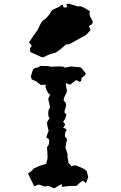

<svg xmlns="http://www.w3.org/2000/svg" viewBox="-20 -983 640 1017"><path d="M391.6 -949.2C390.6 -949.2 378.9 -953.1 356.4 -960C348.6 -962.9 342.8 -963.9 337.9 -962.9C331.1 -963.9 330.1 -959 335 -950.2C336.9 -946.3 334 -944.3 326.2 -943.4C317.4 -942.4 312.5 -946.3 313.5 -958C305.7 -956.1 300.8 -954.1 297.9 -950.2C294.9 -947.3 286.1 -943.4 272.5 -937.5C257.8 -931.6 251 -925.8 250 -920.9C249 -917 246.1 -913.1 243.2 -909.2C227.5 -888.7 216.8 -877.9 210.9 -877C205.1 -875 194.3 -858.4 179.7 -825.2L158.2 -794.9C144.5 -774.4 135.7 -761.7 132.8 -757.8C146.5 -747.1 150.4 -739.3 143.6 -733.4C137.7 -728.5 136.7 -719.7 141.6 -707C171.9 -693.4 190.4 -685.5 197.3 -681.6C200.2 -680.7 202.1 -679.7 205.1 -679.7C210.9 -679.7 217.8 -682.6 225.6 -687.5C237.3 -693.4 249 -698.2 261.7 -700.2C274.4 -702.1 293.9 -714.8 320.3 -739.3C328.1 -747.1 334 -750 337.9 -748C341.8 -746.1 352.5 -751 370.1 -761.7C403.3 -780.3 422.9 -791 428.7 -793.9C434.6 -795.9 445.3 -806.6 460 -824.2C452.1 -837.9 450.2 -845.7 455.1 -847.7C459 -849.6 461.9 -851.6 464.8 -853.5C468.8 -856.4 470.7 -859.4 470.7 -864.3C471.7 -869.1 468.8 -876 463.9 -883.8C454.1 -897.5 452.1 -911.1 456.1 -923.8C424.8 -943.4 406.2 -952.1 401.4 -950.2C396.5 -948.2 393.6 -948.2 391.6 -949.2ZM280.3 -630.9C255.9 -629.9 244.1 -628.9 243.2 -630.9C242.2 -632.8 228.5 -633.8 200.2 -633.8H194.3C191.4 -633.8 190.4 -632.8 189.5 -630.9C188.5 -628.9 179.7 -625 162.1 -621.1C159.2 -620.1 157.2 -618.2 155.3 -614.3C153.3 -609.4 151.4 -607.4 152.3 -607.4C146.5 -590.8 144.5 -581.1 143.6 -580.1C142.6 -579.1 143.6 -573.2 148.4 -562.5L172.9 -551.8C171.9 -550.8 176.8 -547.9 186.5 -541C189.5 -539.1 191.4 -537.1 192.4 -535.2C192.4 -533.2 202.1 -533.2 221.7 -534.2C225.6 -535.2 225.6 -533.2 221.7 -530.3C218.8 -527.3 221.7 -516.6 230.5 -498C233.4 -491.2 236.3 -487.3 241.2 -485.4C246.1 -484.4 245.1 -477.5 237.3 -464.8C235.4 -460.9 235.4 -458 236.3 -455.1C237.3 -452.1 239.3 -441.4 244.1 -419.9C245.1 -416 244.1 -411.1 240.2 -405.3C236.3 -399.4 234.4 -387.7 236.3 -371.1C237.3 -365.2 238.3 -361.3 241.2 -360.4C244.1 -358.4 240.2 -352.5 231.4 -339.8C229.5 -336.9 228.5 -330.1 230.5 -320.3C232.4 -311.5 234.4 -300.8 237.3 -292C238.3 -289.1 237.3 -288.1 235.4 -285.2C233.4 -282.2 231.4 -273.4 226.6 -258.8C224.6 -254.9 226.6 -252 233.4 -250C240.2 -248 242.2 -238.3 239.3 -222.7C237.3 -214.8 235.4 -210 232.4 -209C229.5 -208 228.5 -199.2 230.5 -181.6C232.4 -158.2 232.4 -141.6 229.5 -133.8C226.6 -126 225.6 -119.1 226.6 -116.2C201.2 -107.4 188.5 -103.5 187.5 -103.5C186.5 -103.5 177.7 -99.6 161.1 -91.8C158.2 -89.8 155.3 -87.9 152.3 -83C149.4 -79.1 141.6 -72.3 128.9 -64.5C132.8 -55.7 135.7 -46.9 138.7 -42C141.6 -37.1 148.4 -23.4 159.2 -1C161.1 2 162.1 3.9 164.1 2.9C165 2 168.9 1 175.8 -2C180.7 -4.9 185.5 -5.9 191.4 -3.9C196.3 -2 202.1 0 210.9 2.9C219.7 5.9 225.6 5.9 228.5 2C231.4 -1 242.2 2.9 262.7 12.7C264.6 13.7 265.6 13.7 267.6 13.7C269.5 13.7 270.5 13.7 272.5 11.7C275.4 8.8 286.1 2.9 305.7 -7.8C306.6 -8.8 306.6 -6.8 307.6 -2.9C308.6 1 307.6 3.9 305.7 6.8C332 3.9 347.7 2 350.6 2C353.5 1 364.3 2 382.8 2C385.7 2 388.7 0 390.6 -3.9C392.6 -6.8 400.4 -12.7 414.1 -23.4C417 -25.4 421.9 -24.4 427.7 -19.5L435.5 -12.7C443.4 -33.2 447.3 -43.9 447.3 -45.9C447.3 -46.9 444.3 -57.6 439.5 -76.2L425.8 -87.9C424.8 -88.9 417 -91.8 402.3 -98.6C388.7 -103.5 381.8 -106.4 380.9 -107.4C379.9 -108.4 372.1 -106.4 357.4 -102.5C347.7 -116.2 342.8 -123 341.8 -123C342.8 -124 341.8 -130.9 338.9 -145.5C336.9 -155.3 335.9 -160.2 337.9 -162.1C339.8 -163.1 335.9 -173.8 328.1 -196.3C326.2 -199.2 326.2 -205.1 328.1 -211.9C329.1 -218.8 331.1 -228.5 335 -242.2C335.9 -247.1 334 -250 329.1 -252.9C324.2 -255.9 322.3 -264.6 325.2 -279.3C326.2 -283.2 328.1 -288.1 332 -292C335.9 -295.9 329.1 -300.8 314.5 -307.6C319.3 -314.5 323.2 -319.3 325.2 -321.3C327.1 -323.2 323.2 -328.1 316.4 -335.9C313.5 -337.9 314.5 -339.8 318.4 -343.8C322.3 -347.7 327.1 -357.4 331.1 -373C332 -378.9 330.1 -381.8 325.2 -382.8C320.3 -383.8 320.3 -393.6 327.1 -412.1C331.1 -424.8 331.1 -434.6 326.2 -440.4C321.3 -446.3 318.4 -449.2 318.4 -450.2C315.4 -453.1 317.4 -459 321.3 -469.7C326.2 -480.5 330.1 -488.3 333 -494.1C335 -498 335 -503.9 333 -509.8C331.1 -515.6 329.1 -526.4 329.1 -543.9C342.8 -537.1 350.6 -533.2 352.5 -535.2C354.5 -537.1 359.4 -541 366.2 -545.9C375 -551.8 378.9 -555.7 380.9 -557.6C382.8 -559.6 388.7 -557.6 399.4 -550.8C402.3 -548.8 405.3 -549.8 408.2 -552.7C411.1 -555.7 412.1 -561.5 411.1 -570.3L428.7 -583C429.7 -583 431.6 -586.9 434.6 -593.8C419.9 -612.3 413.1 -621.1 412.1 -622.1C411.1 -622.1 408.2 -624 403.3 -627C376 -628.9 362.3 -629.9 361.3 -630.9C361.3 -631.8 352.5 -629.9 335 -627C326.2 -624 321.3 -624 320.3 -627C319.3 -629.9 306.6 -631.8 280.3 -630.9Z"/></svg>

Font: Hermetico
Style: Regular
Weight: 400
Version: Version 1.0